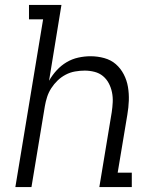

<svg xmlns="http://www.w3.org/2000/svg" viewBox="-20 -755 640 775"><path d="M42 0 154 -677H97V-735H228L178 -429Q191 -452 209 -471.5Q227 -491 249 -504Q271 -517 296 -522.5Q321 -528 345 -528Q374 -528 401 -520.5Q428 -513 447.5 -496Q467 -479 479.5 -455Q492 -431 496.5 -404Q501 -377 500 -349Q499 -321 494 -292L455 -58H512V0H381L431 -302Q434 -322 435 -342.5Q436 -363 432 -382.5Q428 -402 419 -419Q410 -436 395.5 -448Q381 -460 361.5 -465Q342 -470 322 -470Q303 -470 283 -466.5Q263 -463 245 -453.5Q227 -444 212.5 -430Q198 -416 187 -399Q176 -382 170 -363Q164 -344 161 -326L107 0Z"/></svg>

Font: Iosevka HT Light Extended
Style: Italic
Weight: 300
Width: 7
Italic angle: -9°
Monospace: yes
Designer: Belleve Invis
Foundry: Belleve Invis
Version: Version 32.3.0; ttfautohint (v1.8.4)